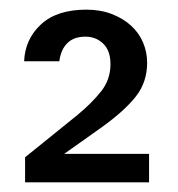

<svg xmlns="http://www.w3.org/2000/svg" viewBox="-20 -730 370 398"><path d="M30 -603Q32 -649 65 -679.5Q98 -710 159 -710Q188 -710 211.5 -701Q235 -692 251.5 -677Q268 -662 276.5 -642Q285 -622 285 -600Q285 -560 262 -530.5Q239 -501 192 -467L113 -411H289V-352H32V-404L141 -492Q170 -516 189.5 -540.5Q209 -565 209 -597Q209 -625 194 -639.5Q179 -654 157 -654Q133 -654 119.5 -640.5Q106 -627 103 -603H30Z"/></svg>

Font: Poppins
Style: Regular
Weight: 400
Designer: Ninad Kale (Devanagari), Jonny Pinhorn (Latin)
Foundry: Indian Type Foundry
Version: Version 3.002 2017